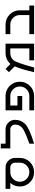

<svg xmlns="http://www.w3.org/2000/svg" viewBox="2042 -2958 915 5040"><g transform="rotate(-90 2500.0 -437.5)"><path d="M62.5 -625V-750H625Q728.5 -750 801.8 -676.8Q875 -603.5 875 -500V-375Q875 -218.8 765.6 -109.4Q656.2 0 500 0Q343.8 0 234.4 -109.4Q125 -218.8 125 -375Q125 -519.5 218.8 -625ZM750 -375V-500Q750 -552.7 713.9 -588.9Q677.7 -625 625 -625H500Q396.5 -625 323.2 -551.8Q250 -478.5 250 -375Q250 -271.5 323.2 -198.2Q396.5 -125 500 -125Q603.5 -125 676.8 -198.2Q750 -271.5 750 -375Z M1875 -500Q1875 -343.8 1765.6 -234.4Q1656.2 -125 1250 0V-125Q1603.5 -250 1676.8 -323.2Q1750 -396.5 1750 -500Q1750 -552.7 1713.9 -588.9Q1677.7 -625 1625 -625H1125V-875H1250V-750H1625Q1728.5 -750 1801.8 -676.8Q1875 -603.5 1875 -500Z M2500 0H2125V-125H2500Q2603.5 -125 2676.8 -198.2Q2750 -271.5 2750 -375Q2750 -478.5 2676.8 -551.8Q2603.5 -625 2500 -625H2250V-437.5H2500V-312.5H2125V-750H2500Q2656.2 -750 2765.6 -640.6Q2875 -531.2 2875 -375Q2875 -218.8 2765.6 -109.4Q2656.2 0 2500 0Z M3279.3 -509.8 3125 -662.1 3212.9 -750 3341.8 -621.1Q3351.6 -632.8 3359.4 -640.6Q3468.8 -750 3625 -750H3875V0H3437.5V-125H3750V-625H3625Q3521.5 -625 3448.2 -551.8Q3375 -478.5 3250 0H3125Q3205.1 -341.8 3279.3 -509.8Z M4375 -625H4125V-750H4375Q4531.2 -750 4640.6 -640.6Q4750 -531.2 4750 -375V-125H4875V0H4125V-125H4625V-375Q4625 -478.5 4551.8 -551.8Q4478.5 -625 4375 -625Z"/></g></svg>

Font: Xanmono
Style: Regular
Weight: 400
Designer: GGBotNet
Foundry: GGBotNet
Version: 1.00